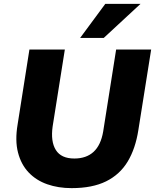

<svg xmlns="http://www.w3.org/2000/svg" viewBox="-20 -961 801 992"><path d="M350 11Q281 11 224 -9Q167 -29 128 -70Q89 -111 73 -173Q57 -235 71 -318L132 -705H315L252 -308Q241 -230 268.5 -186Q296 -142 364 -142Q426 -142 463.5 -176.5Q501 -211 513 -281L580 -705H761L695 -290Q680 -193 639.5 -126Q599 -59 528 -24Q457 11 350 11ZM394 -765 524 -941H706L516 -765Z"/></svg>

Font: Nunito Sans 12pt Black
Style: Italic
Weight: 900
Italic angle: -9°
Designer: Vernon Adams
Foundry: Vernon Adams
Version: Version 3.101;gftools[0.9.27]